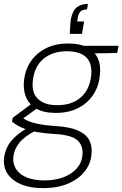

<svg xmlns="http://www.w3.org/2000/svg" viewBox="-50 -741 633 993"><path d="M171 232Q107 232 60.5 213Q14 194 -10 159Q-34 124 -29 75Q-25 44 -11.5 17.5Q2 -9 29 -34Q56 -59 98 -83L134 -65Q76 -35 50 -2.5Q24 30 19 69Q15 106 33.5 134Q52 162 89 177Q126 192 178 192Q262 192 316 156.5Q370 121 376 64Q382 15 352 -14Q322 -43 233 -48Q184 -51 148 -57Q112 -63 87 -71.5Q62 -80 44 -90Q26 -100 12 -112L16 -132L117 -207L156 -191L50 -114L54 -138Q67 -131 80.5 -123Q94 -115 112.5 -109Q131 -103 161.5 -97.5Q192 -92 240 -89Q316 -84 357.5 -64Q399 -44 413.5 -12.5Q428 19 423 59Q419 106 388.5 145Q358 184 303.5 208Q249 232 171 232ZM238 -157Q176 -157 138 -179Q100 -201 84.5 -239Q69 -277 74 -323Q80 -380 109 -423Q138 -466 187 -491Q236 -516 302 -516Q366 -516 404 -494.5Q442 -473 457.5 -435.5Q473 -398 466 -348Q461 -295 432.5 -251.5Q404 -208 355 -182.5Q306 -157 238 -157ZM246 -197Q322 -197 367.5 -237Q413 -277 421 -346Q429 -412 396.5 -444Q364 -476 295 -476Q224 -476 176.5 -438Q129 -400 120 -326Q112 -262 146 -229.5Q180 -197 246 -197ZM381 -464 371 -504H563L556 -467ZM405 -721 400 -692Q378 -692 367.5 -682.5Q357 -673 353 -654L349 -630H385L374 -566H311Q312 -589 313 -605.5Q314 -622 316 -639Q325 -687 348 -704Q371 -721 405 -721Z"/></svg>

Font: DM Sans ExtraLight
Style: Italic
Weight: 250
Italic angle: -10°
Designer: Colophon Foundry, Jonny Pinhorn
Foundry: Colophon Foundry
Version: Version 4.004;gftools[0.9.30]